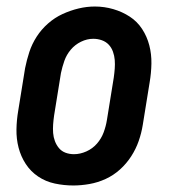

<svg xmlns="http://www.w3.org/2000/svg" viewBox="-20 -561 540 589"><path d="M205 8Q176 8 148 2Q120 -4 97 -19.5Q74 -35 59 -58Q44 -81 37 -108Q30 -135 30.5 -164Q31 -193 36 -222L57 -352Q62 -377 70 -401.5Q78 -426 92.5 -448.5Q107 -471 127.5 -489Q148 -507 172 -518Q196 -529 221 -535Q246 -541 271 -541Q300 -541 327.5 -533Q355 -525 378 -510Q401 -495 416 -472Q431 -449 438 -422Q445 -395 444.5 -366Q444 -337 439 -308L418 -178Q414 -153 405.5 -128.5Q397 -104 382.5 -81.5Q368 -59 348 -41Q328 -23 304 -12Q280 -1 254.5 3.5Q229 8 205 8ZM207 -88Q226 -88 245 -96.5Q264 -105 277.5 -120.5Q291 -136 298 -155Q305 -174 308 -193L329 -323Q331 -337 332 -350.5Q333 -364 332 -377Q331 -390 326.5 -402.5Q322 -415 313.5 -424Q305 -433 292.5 -437.5Q280 -442 266 -442Q247 -442 228.5 -433Q210 -424 197 -408.5Q184 -393 177.5 -374.5Q171 -356 167 -337L146 -207Q144 -193 143 -179.5Q142 -166 143 -153Q144 -140 148.5 -128Q153 -116 161 -106.5Q169 -97 181 -92.5Q193 -88 207 -88Z"/></svg>

Font: Iosevka Curly Slab Oblique
Style: Bold
Weight: 700
Italic angle: -9°
Monospace: yes
Designer: Belleve Invis
Foundry: Belleve Invis
Version: Version 11.1.0; ttfautohint (v1.8.3)